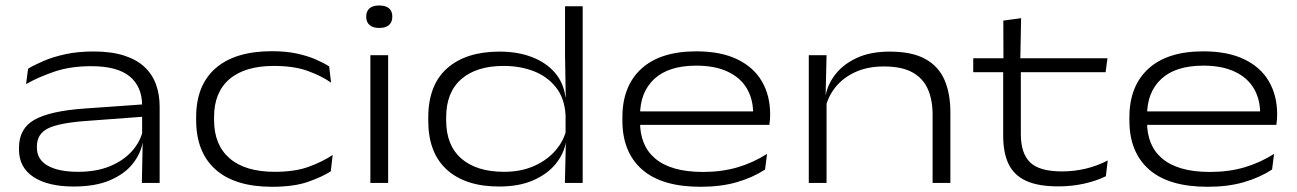

<svg xmlns="http://www.w3.org/2000/svg" viewBox="-20 -684 4850 718"><path d="M510.5 0 513.5 -148.5 511.5 -163.5V-278V-289Q511.5 -360 465 -398.2Q418.5 -436.5 321.5 -436.5Q242 -436.5 181.5 -415.5Q121 -394.5 77.5 -369.5L85 -427Q108 -441 142.8 -456Q177.5 -471 224.2 -481.2Q271 -491.5 330 -491.5Q396 -491.5 443.2 -476.5Q490.5 -461.5 520 -434Q549.5 -406.5 563.2 -368.8Q577 -331 577 -285V0ZM255.5 13.5Q160 13.5 105.5 -22Q51 -57.5 51 -125V-131Q51 -204 109.5 -236.5Q168 -269 294.5 -278L520.5 -294L521.5 -248L300 -231.5Q199.5 -224 158.8 -203.5Q118 -183 118 -136V-131.5Q118 -87.5 158.5 -64.5Q199 -41.5 272 -41.5Q341.5 -41.5 392.5 -63Q443.5 -84.5 474.8 -120.2Q506 -156 515 -199.5L527.5 -151H513.5Q506 -109 476 -71.2Q446 -33.5 391.5 -10Q337 13.5 255.5 13.5Z M997.5 14.5Q859 14.5 786.2 -50Q713.5 -114.5 713.5 -235.5V-246Q713.5 -365.5 786.5 -429Q859.5 -492.5 997 -492.5Q1050.5 -492.5 1091.2 -483.5Q1132 -474.5 1162 -461.2Q1192 -448 1211 -435.5L1218 -375Q1182.5 -400 1130.8 -418.8Q1079 -437.5 1004.5 -437.5Q896 -437.5 838.2 -388.2Q780.5 -339 780.5 -246V-235.5Q780.5 -142 838.8 -91.8Q897 -41.5 1007.5 -41.5Q1084 -41.5 1135.8 -60.8Q1187.5 -80 1224 -104.5L1217 -43.5Q1186 -23 1132.5 -4.2Q1079 14.5 997.5 14.5Z M1365 0V-477.5H1431.5V0ZM1398 -579.5Q1374 -579.5 1361.8 -590.5Q1349.5 -601.5 1349.5 -621V-622.5Q1349.5 -642 1361.8 -652.8Q1374 -663.5 1397.5 -663.5Q1422.5 -663.5 1434.8 -652.8Q1447 -642 1447 -623V-621Q1447 -601.5 1434.8 -590.5Q1422.5 -579.5 1398 -579.5Z M1846.5 13.5Q1720.5 13.5 1651 -49.5Q1581.5 -112.5 1581.5 -232.5V-244.5Q1581.5 -366 1652 -428.5Q1722.5 -491 1848 -491Q1916.5 -491 1969.5 -470.5Q2022.5 -450 2055.2 -412Q2088 -374 2094.5 -320H2117L2095 -253Q2091.5 -316.5 2059.2 -357.2Q2027 -398 1976 -417.8Q1925 -437.5 1863.5 -437.5Q1762 -437.5 1705.2 -388.2Q1648.5 -339 1648.5 -245V-234Q1648.5 -140 1705.5 -90.8Q1762.5 -41.5 1865.5 -41.5Q1927.5 -41.5 1976.5 -63Q2025.5 -84.5 2057.5 -121.5Q2089.5 -158.5 2099 -203.5L2117 -151.5H2096Q2088.5 -108.5 2057.8 -70.8Q2027 -33 1974.2 -9.8Q1921.5 13.5 1846.5 13.5ZM2092.5 0 2096 -151 2095 -172V-309L2095.5 -326.5L2093 -477.5V-660.5H2159V0Z M2600 14.5Q2454.5 14.5 2381 -50.2Q2307.5 -115 2307.5 -233V-245.5Q2307.5 -362 2378.5 -427Q2449.5 -492 2584 -492Q2675 -492 2736.5 -462.5Q2798 -433 2829 -380Q2860 -327 2860 -257V-254.5Q2860 -245.5 2859.2 -235.5Q2858.5 -225.5 2857 -217H2794.5Q2795.5 -226 2796 -237.2Q2796.5 -248.5 2796.5 -259Q2796.5 -313.5 2772.5 -353.8Q2748.5 -394 2701 -416.2Q2653.5 -438.5 2584 -438.5Q2480.5 -438.5 2427 -389Q2373.5 -339.5 2373.5 -253V-246.5V-239V-226.5Q2373.5 -184.5 2387.2 -150.2Q2401 -116 2429.8 -91.5Q2458.5 -67 2503 -54Q2547.5 -41 2609.5 -41Q2678.5 -41 2737 -58Q2795.5 -75 2848.5 -108.5L2841 -50Q2794 -19.5 2734.8 -2.5Q2675.5 14.5 2600 14.5ZM2337.5 -217V-267.5H2843V-217Z M3467.5 0V-256Q3467.5 -310 3450 -350.2Q3432.5 -390.5 3392.8 -413Q3353 -435.5 3285 -435.5Q3224 -435.5 3178 -414.2Q3132 -393 3103.5 -357Q3075 -321 3066 -276.5L3054 -327H3067.5Q3075.5 -370 3105 -407.2Q3134.5 -444.5 3185 -467.8Q3235.5 -491 3307 -491Q3390.5 -491 3440.2 -463.5Q3490 -436 3512 -385.2Q3534 -334.5 3534 -264V0ZM3004.5 0V-477.5H3071L3067.5 -328.5L3071 -321.5V0Z M3937.5 13Q3863 13 3817.8 -7.5Q3772.5 -28 3752 -70Q3731.5 -112 3731.5 -176V-433.5H3797.5V-182Q3797.5 -111 3832 -77Q3866.5 -43 3951.5 -43Q3996.5 -43 4039.8 -53.2Q4083 -63.5 4122.5 -84L4115.5 -25Q4080 -7.5 4034 2.8Q3988 13 3937.5 13ZM3619.5 -414V-466H4121.5L4114.5 -414ZM3732.5 -458.5 3732 -607 3798.5 -616 3795.5 -458.5Z M4496 14.5Q4350.5 14.5 4277 -50.2Q4203.5 -115 4203.5 -233V-245.5Q4203.5 -362 4274.5 -427Q4345.5 -492 4480 -492Q4571 -492 4632.5 -462.5Q4694 -433 4725 -380Q4756 -327 4756 -257V-254.5Q4756 -245.5 4755.2 -235.5Q4754.5 -225.5 4753 -217H4690.5Q4691.5 -226 4692 -237.2Q4692.5 -248.5 4692.5 -259Q4692.5 -313.5 4668.5 -353.8Q4644.5 -394 4597 -416.2Q4549.5 -438.5 4480 -438.5Q4376.5 -438.5 4323 -389Q4269.5 -339.5 4269.5 -253V-246.5V-239V-226.5Q4269.5 -184.5 4283.2 -150.2Q4297 -116 4325.8 -91.5Q4354.5 -67 4399 -54Q4443.5 -41 4505.5 -41Q4574.5 -41 4633 -58Q4691.5 -75 4744.5 -108.5L4737 -50Q4690 -19.5 4630.8 -2.5Q4571.5 14.5 4496 14.5ZM4233.5 -217V-267.5H4739V-217Z"/></svg>

Font: Anek Latin Expanded Light
Style: Regular
Weight: 300
Width: 7
Designer: Yesha Goshar
Foundry: Ek Type
Version: Version 1.003